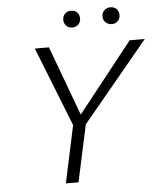

<svg xmlns="http://www.w3.org/2000/svg" viewBox="-56 -873 775 922"><g transform="rotate(-5 331.0 -412.0)"><path d="M320 -743Q303 -743 291.5 -754.5Q280 -766 280 -783Q280 -801 291.5 -812.5Q303 -824 320 -824Q339 -824 350 -812.5Q361 -801 361 -783Q361 -766 349.5 -754.5Q338 -743 320 -743ZM469 -783Q469 -801 481 -812.5Q493 -824 511 -824Q529 -824 540 -812.5Q551 -801 551 -783Q551 -766 540 -754.5Q529 -743 511 -743Q493 -743 481 -754.5Q469 -766 469 -783ZM662 -658 344 -274 285 0H224L283 -276L132 -658H200L324 -323L589 -658Z"/></g></svg>

Font: EauTestInfant Semilight
Style: Italic
Weight: 300
Italic angle: -12°
Designer: Christian Thalmann (Catharsis Fonts)
Version: Version 0.001;PS 000.001;hotconv 1.0.88;makeotf.lib2.5.64775